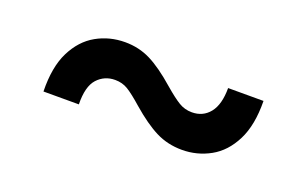

<svg xmlns="http://www.w3.org/2000/svg" viewBox="-39 -521 741 463"><g transform="rotate(20 331.0 -289.5)"><path d="M78.1 -209Q76.7 -271.5 96.4 -311Q116.2 -350.6 149.7 -369.4Q183.1 -388.2 223.1 -388.2Q258.3 -388.2 288.3 -373.3Q318.4 -358.4 357.9 -323.7Q382.3 -302.7 397.5 -293.5Q412.6 -284.2 431.2 -284.2Q459.5 -284.2 476.6 -305.4Q493.7 -326.7 493.7 -369.1H584.5Q585.4 -307.1 565.4 -267.6Q545.4 -228 512 -209.5Q478.5 -190.9 439.5 -190.9Q402.8 -190.9 372.3 -206.3Q341.8 -221.7 304.2 -254.4Q279.3 -276.4 264.6 -285.4Q250 -294.4 231.4 -294.4Q204.1 -294.4 186 -274.7Q168 -254.9 168.9 -209Z"/></g></svg>

Font: Inter 17pt Medium
Style: Regular
Weight: 500
Version: Version 4.001;git-66647c0bb